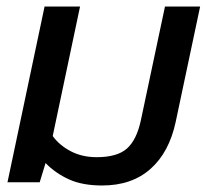

<svg xmlns="http://www.w3.org/2000/svg" viewBox="-20 -560 645 590"><path d="M294 10Q233 10 191.5 -9Q150 -28 120 -59L102 0H3L117 -540H226L142 -142Q162 -114 197 -95.5Q232 -77 277 -77Q340 -77 370 -103.5Q400 -130 413 -191L487 -540H595L520 -186Q500 -92 442.5 -41Q385 10 294 10Z"/></svg>

Font: Kanit
Style: Italic
Weight: 400
Italic angle: -12°
Designer: Katatrad Team
Foundry: CadsonDemak
Version: Version 2.000; ttfautohint (v1.8.3)